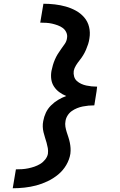

<svg xmlns="http://www.w3.org/2000/svg" viewBox="-20 -853 640 1026"><path d="M48 153 65 52Q81 52 97.5 51Q114 50 131 46.5Q148 43 164 37.5Q180 32 195 23Q210 14 221.5 -0.5Q233 -15 236 -31Q238 -47 235.5 -61.5Q233 -76 229 -90Q225 -104 220.5 -118Q216 -132 212.5 -146.5Q209 -161 208.5 -176Q208 -191 211 -206Q215 -229 225 -250.5Q235 -272 252.5 -289.5Q270 -307 291 -319.5Q312 -332 334 -340Q314 -348 297 -360.5Q280 -373 268.5 -390.5Q257 -408 254 -429.5Q251 -451 255 -474Q258 -489 262.5 -504.5Q267 -520 273.5 -535Q280 -550 288.5 -564Q297 -578 307 -591.5Q317 -605 326.5 -619Q336 -633 338 -649Q341 -665 334.5 -679.5Q328 -694 316 -703Q304 -712 289 -717.5Q274 -723 259 -726.5Q244 -730 227.5 -731Q211 -732 195 -732L212 -833Q243 -833 273 -829.5Q303 -826 331.5 -818Q360 -810 385.5 -796Q411 -782 430 -760Q449 -738 456 -709Q463 -680 458 -649Q456 -633 451 -617.5Q446 -602 439.5 -587Q433 -572 424.5 -558Q416 -544 405.5 -531Q395 -518 386 -503.5Q377 -489 374 -474Q372 -459 376 -444.5Q380 -430 390.5 -420.5Q401 -411 414 -405Q427 -399 441 -396Q455 -393 469.5 -391.5Q484 -390 499 -390L496 -365L484 -290Q468 -290 452.5 -288.5Q437 -287 422 -284Q407 -281 392 -275Q377 -269 363.5 -259.5Q350 -250 341 -235.5Q332 -221 330 -206Q327 -191 329.5 -176Q332 -161 336.5 -147Q341 -133 345.5 -119.5Q350 -106 353 -91.5Q356 -77 357 -62Q358 -47 356 -31Q351 0 334 29Q317 58 291 79.5Q265 101 234.5 115.5Q204 130 173.5 138Q143 146 111 149.5Q79 153 48 153Z"/></svg>

Font: Iosevka Etoile
Style: Bold Italic
Weight: 700
Italic angle: -9°
Designer: Belleve Invis
Foundry: Belleve Invis
Version: Version 28.1.0; ttfautohint (v1.8.4)